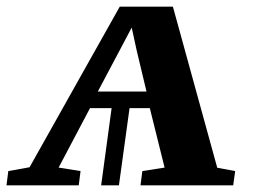

<svg xmlns="http://www.w3.org/2000/svg" viewBox="-38 -558 777 578"><path d="M-18.5 0 -13 -43 51 -54.5 322.5 -538H482.5L616 -53L670 -43L664 0H385L390.5 -43L457.5 -53.5L413 -232.5H352L320 0H266.5L298 -232.5H233L138.5 -53.5L204.5 -43L199 0ZM256.5 -282.5H403L373.5 -406L358.5 -475L322 -406Z"/></svg>

Font: Merriweather 60pt
Style: Bold Italic
Weight: 700
Italic angle: -7.8°
Version: Version 2.101